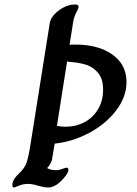

<svg xmlns="http://www.w3.org/2000/svg" viewBox="-20 -833 609 853"><path d="M190 -87V-86Q204 -77 229 -77Q243 -77 257 -82.5Q271 -88 275 -88Q284 -88 284 -79Q284 -72 280.5 -65.5Q277 -59 272 -52Q249 -23 230 -11.5Q211 0 193 0Q183 0 169.5 -3Q156 -6 152 -7Q125 -16 104 -16Q83 -16 64 -8Q45 0 41 0Q35 0 35 -12Q35 -35 66 -64Q86 -83 95 -103Q104 -123 113 -176L201 -730Q204 -750 221.5 -769Q239 -788 263.5 -800.5Q288 -813 311 -813Q321 -813 325 -811Q329 -809 329 -802Q329 -796 318 -775.5Q307 -755 303 -722L289 -634Q297 -635 314 -635Q417 -635 479.5 -590.5Q542 -546 542 -469Q542 -402 495.5 -341.5Q449 -281 375 -242Q301 -203 223 -195L212 -131Q211 -119 204.5 -107Q198 -95 190 -87ZM278 -560 233 -274Q253 -270 270 -270Q318 -270 356 -290.5Q394 -311 416 -348.5Q438 -386 438 -434Q438 -483 415.5 -509.5Q393 -536 362 -545.5Q331 -555 290 -558Q286 -558 278 -560Z"/></svg>

Font: Charm
Style: Bold
Weight: 700
Designer: Katatrad Aksorn Co.,Ltd.
Foundry: Cadson Demak Co.,Ltd.
Version: Version 1.001